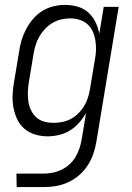

<svg xmlns="http://www.w3.org/2000/svg" viewBox="-20 -548 540 783"><path d="M48 215 47 160H157Q175 160 193.5 156.5Q212 153 230 144.5Q248 136 263 122.5Q278 109 288 92Q298 75 304 57Q310 39 313 21L331 -87Q318 -65 301.5 -46.5Q285 -28 264.5 -15.5Q244 -3 220.5 2.5Q197 8 175 8Q148 8 123 0.5Q98 -7 79 -23.5Q60 -40 49.5 -63Q39 -86 34.5 -111.5Q30 -137 31.5 -164Q33 -191 38 -218L58 -338Q61 -361 68 -384Q75 -407 86.5 -429Q98 -451 114.5 -470.5Q131 -490 152 -503Q173 -516 197 -522Q221 -528 244 -528Q271 -528 296 -521Q321 -514 339.5 -497.5Q358 -481 369 -458.5Q380 -436 385 -411L403 -520H464L373 30Q369 55 360.5 79.5Q352 104 337.5 126.5Q323 149 302 167Q281 185 256.5 196Q232 207 207 211Q182 215 157 215ZM198 -47Q215 -47 233.5 -50.5Q252 -54 269 -63Q286 -72 299.5 -85.5Q313 -99 323 -115.5Q333 -132 338.5 -149.5Q344 -167 347 -185L367 -305Q371 -325 371.5 -344.5Q372 -364 369 -383Q366 -402 358.5 -419Q351 -436 337.5 -448.5Q324 -461 305.5 -467Q287 -473 267 -473Q249 -473 230.5 -469Q212 -465 195 -455Q178 -445 164.5 -431Q151 -417 141 -400Q131 -383 125.5 -365Q120 -347 117 -329L97 -209Q94 -189 93.5 -170Q93 -151 96 -132.5Q99 -114 107 -97.5Q115 -81 128.5 -69Q142 -57 160 -52Q178 -47 198 -47Z"/></svg>

Font: Iosevka Term Curly Lt Obl
Style: Regular
Weight: 300
Italic angle: -9°
Designer: Belleve Invis
Foundry: Belleve Invis
Version: Version 32.3.0